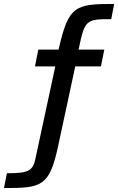

<svg xmlns="http://www.w3.org/2000/svg" viewBox="-150 -761 598 972"><path d="M-130 191C60 191 100 184 144 -20L231 -425H361L378 -510H248L249 -515C279 -661 286 -664 413 -664L428 -741C231 -741 197 -733 147 -512L146 -510H44L27 -425H130L30 39C17 105 -5 116 -115 116Z"/></svg>

Font: Saira UNSAM Medium SC
Style: Regular
Weight: 500
Designer: Hector Gatti with collaboration of the Omnibus-Type team
Foundry: Omnibus-Type
Version: Version 1.072;PS 001.072;hotconv 1.0.88;makeotf.lib2.5.64775